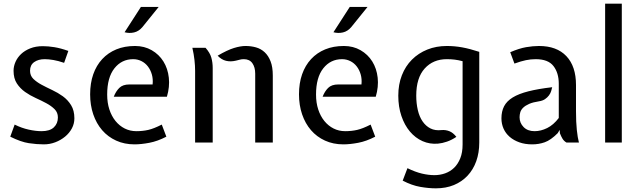

<svg xmlns="http://www.w3.org/2000/svg" viewBox="-20 -778 3492 1048"><path d="M60 -98Q98 -79 136.5 -70.5Q175 -62 207 -62Q252 -62 274 -83Q296 -104 296 -137Q296 -164 278 -182Q260 -200 233 -214.5Q206 -229 175 -243Q144 -257 117 -276Q90 -295 72 -322.5Q54 -350 54 -392Q54 -416 64.5 -440Q75 -464 95 -483Q115 -502 145 -514Q175 -526 214 -526Q243 -526 277 -520.5Q311 -515 353 -500L330 -435Q298 -446 271.5 -450.5Q245 -455 224 -455Q189 -455 166.5 -439Q144 -423 144 -392Q144 -365 162 -347.5Q180 -330 207 -315.5Q234 -301 265 -286.5Q296 -272 323 -252.5Q350 -233 368 -204Q386 -175 386 -132Q386 -103 372.5 -77.5Q359 -52 335.5 -32.5Q312 -13 282 -1.5Q252 10 219 10Q181 10 137.5 3.5Q94 -3 36 -32Z M813 -317Q816 -346 809 -371Q802 -396 787.5 -415Q773 -434 752 -444.5Q731 -455 707 -455Q644 -455 604.5 -405Q565 -355 565 -262Q565 -217 577 -180.5Q589 -144 610.5 -117.5Q632 -91 661 -76.5Q690 -62 724 -62Q759 -62 789.5 -69Q820 -76 863 -98L888 -32Q840 -7 795 1.5Q750 10 714 10Q659 10 614 -10.5Q569 -31 537.5 -67.5Q506 -104 489 -154Q472 -204 472 -263Q472 -324 489 -372.5Q506 -421 538 -455.5Q570 -490 615 -508.5Q660 -527 717 -527Q768 -527 808 -504Q848 -481 872 -442.5Q896 -404 901.5 -354Q907 -304 891 -250H601Q612 -279 631 -298Q650 -317 686 -317ZM758 -631Q738 -607 712 -601Q686 -595 660 -602L749 -740H846Z M1102 -517Q1126 -490 1133.5 -463.5Q1141 -437 1141 -407V0H1045V-391Q1045 -419 1041.5 -450.5Q1038 -482 1030 -517ZM1373 -376Q1373 -411 1357.5 -433Q1342 -455 1311 -455Q1299 -455 1290 -452.5Q1281 -450 1268 -447Q1239 -440 1214 -446Q1189 -452 1168 -474Q1221 -505 1257 -516Q1293 -527 1320 -527Q1350 -527 1377 -519.5Q1404 -512 1424.5 -493Q1445 -474 1457 -443Q1469 -412 1469 -366V0H1373Z M1953 -317Q1956 -346 1949 -371Q1942 -396 1927.5 -415Q1913 -434 1892 -444.5Q1871 -455 1847 -455Q1784 -455 1744.5 -405Q1705 -355 1705 -262Q1705 -217 1717 -180.5Q1729 -144 1750.5 -117.5Q1772 -91 1801 -76.5Q1830 -62 1864 -62Q1899 -62 1929.5 -69Q1960 -76 2003 -98L2028 -32Q1980 -7 1935 1.5Q1890 10 1854 10Q1799 10 1754 -10.5Q1709 -31 1677.5 -67.5Q1646 -104 1629 -154Q1612 -204 1612 -263Q1612 -324 1629 -372.5Q1646 -421 1678 -455.5Q1710 -490 1755 -508.5Q1800 -527 1857 -527Q1908 -527 1948 -504Q1988 -481 2012 -442.5Q2036 -404 2041.5 -354Q2047 -304 2031 -250H1741Q1752 -279 1771 -298Q1790 -317 1826 -317ZM1898 -631Q1878 -607 1852 -601Q1826 -595 1800 -602L1889 -740H1986Z M2154 -256Q2154 -317 2173.5 -367Q2193 -417 2228.5 -452.5Q2264 -488 2312.5 -507.5Q2361 -527 2419 -527Q2461 -527 2502.5 -519.5Q2544 -512 2596 -495V0Q2596 56 2579.5 102Q2563 148 2532 181Q2501 214 2457.5 232Q2414 250 2359 250Q2320 250 2274 242Q2228 234 2178 208L2204 140Q2247 161 2283 169.5Q2319 178 2351 178Q2382 178 2410 168Q2438 158 2459 137.5Q2480 117 2492.5 85.5Q2505 54 2505 11V-444Q2482 -450 2462 -452.5Q2442 -455 2419 -455Q2344 -455 2298 -404Q2252 -353 2252 -256Q2252 -214 2260.5 -177.5Q2269 -141 2286.5 -115.5Q2304 -90 2329.5 -77Q2355 -64 2390 -68Q2412 -70 2432.5 -62Q2453 -54 2471 -31Q2446 -14 2420 -5Q2394 4 2371 6Q2326 10 2286.5 -7.5Q2247 -25 2217.5 -60Q2188 -95 2171 -145Q2154 -195 2154 -256Z M3124 -171Q3124 -111 3128.5 -68.5Q3133 -26 3140 0H3072Q3058 -8 3050 -21.5Q3042 -35 3036 -51L3035 -69L3024 -51Q2986 -13 2953.5 -1.5Q2921 10 2885 10Q2846 10 2815 -1Q2784 -12 2762 -31Q2740 -50 2728.5 -76Q2717 -102 2717 -132Q2717 -170 2731.5 -198Q2746 -226 2778.5 -246Q2811 -266 2864 -279.5Q2917 -293 2994 -302Q2992 -293 2988.5 -281Q2985 -269 2976.5 -257.5Q2968 -246 2955 -237Q2942 -228 2922 -225Q2889 -220 2868.5 -211Q2848 -202 2836 -190.5Q2824 -179 2820 -165.5Q2816 -152 2816 -138Q2816 -107 2838 -84.5Q2860 -62 2898 -62Q2932 -62 2966.5 -79Q3001 -96 3030 -134V-321Q3030 -380 3001 -417.5Q2972 -455 2904 -455Q2877 -455 2850.5 -449.5Q2824 -444 2788 -431L2765 -493Q2814 -514 2851.5 -520.5Q2889 -527 2922 -527Q3019 -527 3071.5 -471.5Q3124 -416 3124 -314Z M3374 0H3283V-758H3374Z"/></svg>

Font: Expletus Sans
Style: Regular
Weight: 400
Designer: Jasper de Waard
Foundry: Designtown
Version: Version 7.028